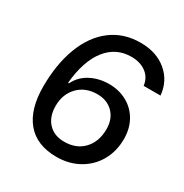

<svg xmlns="http://www.w3.org/2000/svg" viewBox="-170 -862 963 1006"><g transform="rotate(30 311.0 -359.5)"><path d="M66 -275Q66 -410 105 -513Q144 -616 218 -672.5Q292 -729 395 -729Q490 -729 552 -677.5Q614 -626 622 -541H520Q514 -588 478.5 -614.5Q443 -641 389 -641Q297 -641 239.5 -568Q182 -495 169 -358L174 -356Q198 -406 248 -432.5Q298 -459 360 -459Q419 -459 467 -433Q515 -407 542.5 -359Q570 -311 570 -248Q570 -174 537 -115.5Q504 -57 444.5 -23.5Q385 10 310 10Q190 10 128 -64Q66 -138 66 -275ZM465 -247Q465 -308 428.5 -345Q392 -382 333 -382Q261 -382 217 -336.5Q173 -291 173 -220Q173 -155 208.5 -117Q244 -79 305 -79Q378 -79 421.5 -125Q465 -171 465 -247Z"/></g></svg>

Font: Mona Sans Medium
Style: Italic
Weight: 500
Italic angle: -11.7°
Designer: Deni Anggara
Foundry: GitHub
Version: Version 2.000